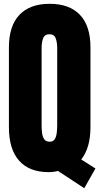

<svg xmlns="http://www.w3.org/2000/svg" viewBox="-20 -887 534 998"><path d="M418 91.3 281.2 1.5Q257.8 7.8 232.9 7.8Q132.3 7.8 79.3 -51.8Q26.4 -111.3 26.4 -225.6V-641.1Q26.4 -752 80.8 -809.6Q135.3 -867.2 238.3 -867.2Q341.3 -867.2 395.8 -809.6Q450.2 -752 450.2 -641.1V-225.6Q450.2 -119.1 402.3 -58.1L476.1 -11.2ZM238.3 -150.4Q256.8 -150.4 264.9 -164.1Q272.9 -177.7 275.1 -197.8Q277.3 -217.8 277.3 -236.3V-638.2Q277.3 -665.5 269.8 -687.3Q262.2 -709 237.3 -709Q211.9 -709 204.1 -687.7Q196.3 -666.5 196.3 -638.7V-232.9Q196.3 -215.8 198.5 -196.5Q200.7 -177.2 209.5 -163.8Q218.3 -150.4 238.3 -150.4Z"/></svg>

Font: webenart
Style: Regular
Weight: 400
Designer: Vernon Adams
Foundry: Vernon Adams
Version: Version 2.116; ttfautohint (v1.8.3)